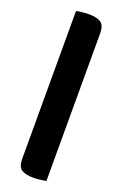

<svg xmlns="http://www.w3.org/2000/svg" viewBox="-164 -731 609 955"><g transform="rotate(20 140.5 -253.5)"><path d="M216 169Q206 171 187 173.5Q168 176 149 176Q109 176 87 163Q65 150 65 106V-676Q75 -678 94 -680.5Q113 -683 132 -683Q172 -683 194 -669.5Q216 -656 216 -612Z"/></g></svg>

Font: Baloo Bhai 2 ExtraBold
Style: Regular
Weight: 800
Designer: Supriya Tembe, Noopur Datye and Ek Type
Foundry: Ek Type
Version: Version 1.640;PS 1.000;hotconv 16.6.51;makeotf.lib2.5.65220;